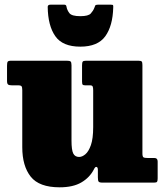

<svg xmlns="http://www.w3.org/2000/svg" viewBox="-20 -779 706 819"><path d="M75 -151V-394.5Q75 -406.5 72 -410.8Q69 -415 57.5 -415H31Q19 -415 14.5 -418.5Q10 -422 10 -434V-498.5Q10 -511.5 12.8 -515.8Q15.5 -520 28 -520H265Q277 -520 281 -516.8Q285 -513.5 285 -500.5V-179.5Q285 -139 292.5 -124.2Q300 -109.5 317.5 -109.5Q330.5 -109.5 344.2 -121Q358 -132.5 367.8 -160.2Q377.5 -188 377.5 -237V-394Q377.5 -405.5 375.2 -410.2Q373 -415 364 -415H344Q336 -415 333 -417.5Q330 -420 330 -431V-500Q330 -512 332.8 -516Q335.5 -520 347 -520H570.5Q582 -520 584.8 -516.2Q587.5 -512.5 587.5 -501V-125Q587.5 -110.5 592.2 -107.8Q597 -105 611.5 -105H639Q652.5 -105 652.5 -90V-18.5Q652.5 -7.5 650 -3.8Q647.5 0 637 0H418Q404 0 400.8 -4.2Q397.5 -8.5 397.5 -22.5V-54Q397.5 -65.5 391.8 -67Q386 -68.5 380.5 -56.5Q362.5 -21.5 327 -0.8Q291.5 20 234.5 20Q147 20 111 -25.5Q75 -71 75 -151ZM322.5 -580Q247 -580 215.8 -624.8Q184.5 -669.5 183.5 -749.5Q183.5 -759 195 -759H254.5Q262.5 -759 263.5 -751Q266 -736 276 -723Q286 -710 322.5 -710Q357 -710 367.2 -721.5Q377.5 -733 382 -744.5Q384.5 -751.5 386.2 -755.2Q388 -759 397 -759H453Q461 -759 462.2 -756.8Q463.5 -754.5 463 -747Q461 -668.5 429 -624.2Q397 -580 322.5 -580Z"/></svg>

Font: Besley* Narrow Fatface
Style: Regular
Weight: 900
Width: 4
Designer: Owen Earl
Foundry: indestructible type*
Version: Version 3.000; ttfautohint (v1.8.3)